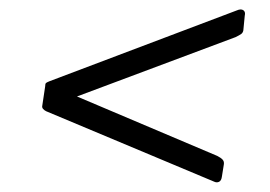

<svg xmlns="http://www.w3.org/2000/svg" viewBox="-20 -560 568 404"><path d="M447 -189Q446 -180 441 -177.5Q436 -175 430 -178L77 -326Q73 -328 70.5 -331Q68 -334 69 -338L75 -378Q75 -384 77 -385.5Q79 -387 84 -389L478 -538Q487 -542 492 -538.5Q497 -535 495 -527L492 -496Q491 -491 487.5 -488.5Q484 -486 476 -482L142 -357L437 -232Q445 -228 448.5 -224Q452 -220 451 -214Z"/></svg>

Font: Libre Franklin ExtraLight
Style: Italic
Weight: 250
Italic angle: -8°
Designer: Pablo Impallari, Rodrigo Fuenzalida, Nhung Nguyen
Foundry: Impallari Type
Version: Version 3.000